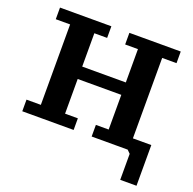

<svg xmlns="http://www.w3.org/2000/svg" viewBox="-122 -653 935 931"><g transform="rotate(20 345.5 -187.5)"><path d="M391 5V-55H457V-234H232V-55H298V5H33V-55H107V-470H33V-530H298V-470H232V-298H457V-470H391V-530H656V-470H582V-55H677V155H593V21L577 5Z"/></g></svg>

Font: PT Serif Caption
Style: Semibold
Weight: 600
Designer: A.Korolkova, O.Umpeleva, V.Yefimov
Foundry: ParaType Ltd
Version: Version 1.00;May 2, 2020;FontCreator 12.0.0.2544 64-bit